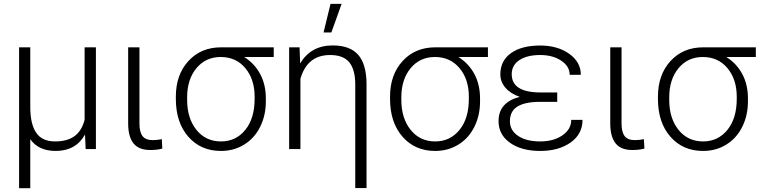

<svg xmlns="http://www.w3.org/2000/svg" viewBox="-20 -774 3948 997"><path d="M137.2 -528.3V-217.8Q137.2 -129.9 168 -84.7Q198.7 -39.6 265.6 -39.6Q330.1 -39.6 367.7 -67.6Q405.3 -95.7 419.4 -152.3V-528.3H478V0H424.8L421.4 -75.2Q373.5 9.8 269.5 9.8Q179.7 9.8 137.2 -51.3V203.1H79.1V-528.3Z M704.1 -528.3V-131.8Q704.1 -88.9 720 -67.6Q735.8 -46.4 772.9 -46.4Q795.9 -46.4 820.3 -51.3L822.8 -2.4Q795.9 4.9 760.3 4.9Q700.2 4.9 672.9 -30Q645.5 -64.9 645.5 -132.8V-528.3Z M1401.4 -478H1248Q1301.3 -444.8 1330.8 -389.9Q1360.4 -335 1360.4 -263.2V-247.1Q1360.4 -174.8 1331.1 -115.7Q1301.8 -56.6 1248.3 -23.4Q1194.8 9.8 1127.4 9.8Q1022.5 9.8 957.8 -64.2Q893.1 -138.2 893.1 -260.3V-272Q893.1 -385.7 958.3 -457Q1023.4 -528.3 1128.4 -528.3H1401.4ZM951.7 -255.9Q951.7 -159.7 1000 -99.6Q1048.3 -39.6 1127.4 -39.6Q1205.1 -39.6 1253.7 -99.4Q1302.2 -159.2 1302.2 -260.7V-272Q1302.2 -362.3 1253.9 -420.2Q1205.6 -478 1126 -478Q1047.9 -478 999.8 -419.7Q951.7 -361.3 951.7 -268.1Z M1535.6 -528.3 1538.6 -444.3Q1594.2 -538.1 1707.5 -538.1Q1797.4 -538.1 1840.1 -489.3Q1882.8 -440.4 1883.3 -337.9V202.6H1824.7V-335Q1824.7 -412.6 1793.7 -450.4Q1762.7 -488.3 1694.3 -488.3Q1575.2 -488.3 1540 -364.7V0H1481.4V-528.3ZM1696.3 -753.9H1753.9L1700.7 -605.5H1660.2Z M2513.7 -478H2360.4Q2413.6 -444.8 2443.1 -389.9Q2472.7 -335 2472.7 -263.2V-247.1Q2472.7 -174.8 2443.4 -115.7Q2414.1 -56.6 2360.6 -23.4Q2307.1 9.8 2239.7 9.8Q2134.8 9.8 2070.1 -64.2Q2005.4 -138.2 2005.4 -260.3V-272Q2005.4 -385.7 2070.6 -457Q2135.7 -528.3 2240.7 -528.3H2513.7ZM2064 -255.9Q2064 -159.7 2112.3 -99.6Q2160.6 -39.6 2239.7 -39.6Q2317.4 -39.6 2366 -99.4Q2414.6 -159.2 2414.6 -260.7V-272Q2414.6 -362.3 2366.2 -420.2Q2317.9 -478 2238.3 -478Q2160.2 -478 2112.1 -419.7Q2064 -361.3 2064 -268.1Z M2568.8 -145Q2568.8 -242.7 2678.7 -271Q2630.4 -288.1 2604.2 -318.8Q2578.1 -349.6 2578.1 -387.7Q2578.1 -458.5 2633.3 -498Q2688.5 -537.6 2785.2 -537.6Q2875.5 -537.6 2935.8 -494.6Q2996.1 -451.7 2996.1 -385.7H2938Q2938 -430.2 2893.8 -459.2Q2849.6 -488.3 2785.2 -488.3Q2716.8 -488.3 2677 -461.9Q2637.2 -435.5 2637.2 -388.7Q2637.2 -293.9 2787.1 -293.9H2873.5V-245.1H2779.8Q2705.6 -244.6 2666.7 -220.7Q2627.9 -196.8 2627.9 -144Q2627.9 -96.7 2670.7 -68.1Q2713.4 -39.6 2785.2 -39.6Q2855 -39.6 2900.6 -71.3Q2946.3 -103 2946.3 -151.4H3004.9Q3004.9 -78.1 2943.1 -34.2Q2881.3 9.8 2785.2 9.8Q2688 9.8 2628.4 -32.5Q2568.8 -74.7 2568.8 -145Z M3207.5 -528.3V-131.8Q3207.5 -88.9 3223.4 -67.6Q3239.3 -46.4 3276.4 -46.4Q3299.3 -46.4 3323.7 -51.3L3326.2 -2.4Q3299.3 4.9 3263.7 4.9Q3203.6 4.9 3176.3 -30Q3148.9 -64.9 3148.9 -132.8V-528.3Z M3904.8 -478H3751.5Q3804.7 -444.8 3834.2 -389.9Q3863.8 -335 3863.8 -263.2V-247.1Q3863.8 -174.8 3834.5 -115.7Q3805.2 -56.6 3751.7 -23.4Q3698.2 9.8 3630.9 9.8Q3525.9 9.8 3461.2 -64.2Q3396.5 -138.2 3396.5 -260.3V-272Q3396.5 -385.7 3461.7 -457Q3526.9 -528.3 3631.8 -528.3H3904.8ZM3455.1 -255.9Q3455.1 -159.7 3503.4 -99.6Q3551.8 -39.6 3630.9 -39.6Q3708.5 -39.6 3757.1 -99.4Q3805.7 -159.2 3805.7 -260.7V-272Q3805.7 -362.3 3757.3 -420.2Q3709 -478 3629.4 -478Q3551.3 -478 3503.2 -419.7Q3455.1 -361.3 3455.1 -268.1Z"/></svg>

Font: Roboto-Light
Style: Regular
Weight: 300
Designer: Google
Version: Version 2.137; 2017